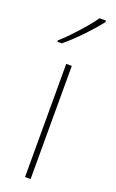

<svg xmlns="http://www.w3.org/2000/svg" viewBox="-150 -804 508 842"><g transform="rotate(20 103.5 -383.0)"><path d="M116 0H90V-528H116ZM189 -766V-759Q163 -725 122 -682Q81 -639 41 -606H20V-612Q43 -632 69.5 -660Q96 -688 120.5 -716.5Q145 -745 159 -766Z"/></g></svg>

Font: Noto Sans Cherokee Thin
Style: Regular
Weight: 100
Designer: Monotype Design Team
Foundry: Monotype Imaging Inc.
Version: Version 2.001; ttfautohint (v1.8.4.7-5d5b)